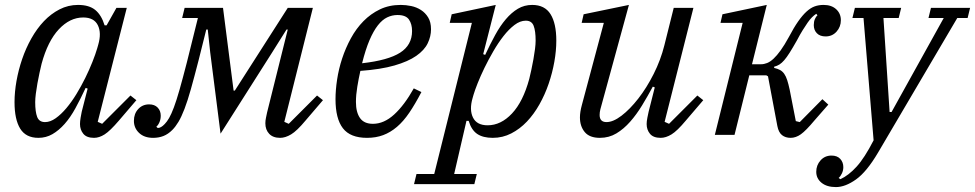

<svg xmlns="http://www.w3.org/2000/svg" viewBox="-20 -548 3961 780"><path d="M136 12Q85 12 62 -25.5Q39 -63 39 -133Q39 -174 47 -219Q55 -264 70 -308Q85 -352 107.5 -392Q130 -432 158.5 -462Q187 -492 222 -510Q257 -528 297 -528Q342 -528 367 -507.5Q392 -487 405 -445H413L453 -516H495L377 -53L395 -45L510 -160L534 -141L463 -58Q427 -16 405 -2Q383 12 362 12Q332 12 318.5 -4.5Q305 -21 305 -44Q305 -55 307.5 -70Q310 -85 312 -94L336 -188L328 -191Q307 -146 286.5 -108.5Q266 -71 242.5 -44.5Q219 -18 193 -3Q167 12 136 12ZM163 -52Q184 -52 206 -67.5Q228 -83 249.5 -108.5Q271 -134 290.5 -166Q310 -198 326.5 -231.5Q343 -265 355.5 -296.5Q368 -328 375 -352L379 -366Q393 -414 377.5 -445.5Q362 -477 318 -477Q264 -477 219 -429Q174 -381 149 -289Q145 -273 140.5 -252Q136 -231 132 -209Q128 -187 125.5 -167Q123 -147 123 -133Q123 -94 131 -73Q139 -52 163 -52Z M602 12Q566 12 545 -8Q524 -28 524 -57Q524 -86 541.5 -105Q559 -124 586 -124Q608 -124 620.5 -111Q633 -98 633 -78Q633 -64 628 -52Q623 -40 615 -33L621 -28Q634 -28 649 -44Q658 -53 667 -68.5Q676 -84 686.5 -112Q697 -140 709.5 -184Q722 -228 739 -294L784 -475H720L730 -516H886L929 -180H934L1149 -516H1251L1135 -53L1153 -45L1268 -160L1292 -141L1221 -58Q1186 -16 1162.5 -2Q1139 12 1118 12Q1089 12 1073.5 -4.5Q1058 -21 1058 -47Q1058 -58 1060.5 -69.5Q1063 -81 1065 -91L1149 -428H1144L1085 -334L876 -5L834 -335L824 -428H818L787 -304Q769 -234 755.5 -186Q742 -138 729.5 -105.5Q717 -73 705 -53Q693 -33 680 -20Q663 -3 644 4.5Q625 12 602 12Z M1471 12Q1403 12 1373 -27Q1343 -66 1343 -145Q1343 -182 1349.5 -225Q1356 -268 1370 -310.5Q1384 -353 1405.5 -392.5Q1427 -432 1456.5 -462Q1486 -492 1523.5 -510Q1561 -528 1608 -528Q1629 -528 1650.5 -523.5Q1672 -519 1690 -507.5Q1708 -496 1719.5 -477Q1731 -458 1731 -429Q1731 -400 1717.5 -372Q1704 -344 1671 -321Q1638 -298 1582.5 -282Q1527 -266 1444 -260Q1437 -229 1431.5 -195.5Q1426 -162 1426 -134Q1426 -92 1442.5 -68.5Q1459 -45 1495 -45Q1540 -45 1581.5 -83Q1623 -121 1661 -189L1692 -174Q1667 -126 1643 -90.5Q1619 -55 1592.5 -32.5Q1566 -10 1536.5 1Q1507 12 1471 12ZM1451 -291Q1557 -303 1605.5 -334Q1654 -365 1654 -422Q1654 -450 1641.5 -468.5Q1629 -487 1595 -487Q1573 -487 1553 -477.5Q1533 -468 1515 -445Q1497 -422 1481 -384.5Q1465 -347 1451 -291Z M1672 159H1744L1897 -455H1807L1815 -490L1994 -528L1943 -328L1951 -325Q1971 -368 1991.5 -405.5Q2012 -443 2035 -470Q2058 -497 2084 -512.5Q2110 -528 2142 -528Q2193 -528 2216.5 -490.5Q2240 -453 2240 -383Q2240 -342 2232 -297Q2224 -252 2209 -208Q2194 -164 2171.5 -124Q2149 -84 2120.5 -54Q2092 -24 2057 -6Q2022 12 1982 12Q1942 12 1918.5 -4Q1895 -20 1884 -57H1875L1825 159H1917L1907 200H1662ZM1961 -39Q2015 -39 2060 -87Q2105 -135 2130 -227Q2134 -243 2138.5 -264Q2143 -285 2147 -307Q2151 -329 2153.5 -349Q2156 -369 2156 -383Q2156 -422 2148 -443Q2140 -464 2116 -464Q2093 -464 2070 -446.5Q2047 -429 2025.5 -401.5Q2004 -374 1984 -339.5Q1964 -305 1948 -272Q1932 -239 1920.5 -210Q1909 -181 1904 -164L1900 -150Q1886 -102 1901.5 -70.5Q1917 -39 1961 -39Z M2417 12Q2375 12 2355.5 -11.5Q2336 -35 2336 -71Q2336 -93 2344 -122L2433 -455H2343L2351 -490L2535 -528L2419 -104Q2416 -92 2416 -81Q2416 -52 2444 -52Q2471 -52 2505 -78Q2539 -104 2573 -147.5Q2607 -191 2635.5 -247.5Q2664 -304 2679 -364L2717 -516H2797L2680 -53L2698 -45L2813 -160L2837 -141L2766 -58Q2731 -16 2708 -2Q2685 12 2664 12Q2634 12 2620.5 -4.5Q2607 -21 2607 -44Q2607 -55 2610 -70Q2613 -85 2615 -94L2640 -193L2632 -196Q2611 -157 2588.5 -120Q2566 -83 2540 -53.5Q2514 -24 2484 -6Q2454 12 2417 12Z M3192 12Q3171 12 3157 1Q3143 -10 3138 -36L3100 -238L3093 -242H3024L2964 0H2884L2997 -455H2907L2915 -490L3095 -528L3035 -287H3072Q3084 -287 3096.5 -292Q3109 -297 3122.5 -309.5Q3136 -322 3151.5 -343.5Q3167 -365 3185 -398Q3205 -436 3222.5 -461Q3240 -486 3256.5 -501Q3273 -516 3289.5 -522Q3306 -528 3326 -528Q3358 -528 3377 -510.5Q3396 -493 3396 -466Q3396 -439 3378.5 -419.5Q3361 -400 3334 -400Q3311 -400 3298.5 -413Q3286 -426 3286 -446Q3286 -460 3290.5 -470.5Q3295 -481 3301 -486L3296 -492Q3287 -486 3278.5 -477.5Q3270 -469 3261 -456Q3252 -443 3241 -425.5Q3230 -408 3217 -383Q3200 -353 3188 -334Q3176 -315 3166 -303.5Q3156 -292 3146.5 -286Q3137 -280 3125 -277V-272Q3139 -269 3149 -263.5Q3159 -258 3166 -248Q3173 -238 3178 -222.5Q3183 -207 3188 -184L3213 -56L3229 -52L3321 -145L3345 -123L3289 -59Q3254 -17 3233.5 -2.5Q3213 12 3192 12Z M3376 212Q3339 212 3317.5 194.5Q3296 177 3296 150Q3296 123 3313.5 103.5Q3331 84 3358 84Q3381 84 3393.5 97.5Q3406 111 3406 131Q3406 144 3400.5 156Q3395 168 3387 175L3394 180Q3427 165 3459.5 129.5Q3492 94 3529 22L3488 -475H3443L3453 -516H3641L3631 -475H3569L3594 -93H3602L3814 -475H3752L3762 -516H3921L3911 -475H3869L3547 72Q3501 150 3457.5 181Q3414 212 3376 212Z"/></svg>

Font: IBM Plex Serif
Style: Italic
Weight: 400
Italic angle: -14°
Designer: Mike Abbink, Paul van der Laan, Pieter van Rosmalen
Foundry: Bold Monday
Version: Version 3.001